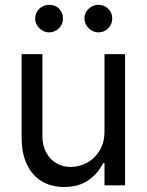

<svg xmlns="http://www.w3.org/2000/svg" viewBox="-20 -749 593 776"><path d="M402.3 -530.3H485.4V0H402.3V-89.8H396.5Q376 -46.9 336.4 -20Q296.9 6.8 239.3 6.8Q188.5 6.8 149.9 -15.6Q111.3 -38.1 89.4 -83Q67.4 -127.9 67.4 -193.4V-530.3H151.4V-199.2Q151.4 -162.1 166 -133.8Q180.7 -105.5 207 -89.8Q233.4 -74.2 266.6 -74.2Q298.8 -74.2 330.1 -90.3Q361.3 -106.4 381.8 -139.2Q402.3 -171.9 402.3 -217.8ZM122.1 -673.8Q122.1 -689.5 129.9 -702.1Q137.7 -714.8 150.4 -722.2Q163.1 -729.5 177.7 -729.5Q194.3 -729.5 207 -722.7Q219.7 -715.8 227.1 -703.1Q234.4 -690.4 234.4 -673.8Q234.4 -659.2 227.1 -646.5Q219.7 -633.8 207 -626Q194.3 -618.2 177.7 -618.2Q164.1 -618.2 150.9 -626Q137.7 -633.8 129.9 -647Q122.1 -660.2 122.1 -673.8ZM321.3 -673.8Q321.3 -689.5 329.1 -702.1Q336.9 -714.8 350.1 -722.2Q363.3 -729.5 377.9 -729.5Q393.6 -729.5 406.2 -722.2Q418.9 -714.8 426.3 -702.1Q433.6 -689.5 433.6 -673.8Q433.6 -659.2 426.3 -646.5Q418.9 -633.8 406.2 -626Q393.6 -618.2 377.9 -618.2Q363.3 -618.2 350.1 -626Q336.9 -633.8 329.1 -647Q321.3 -660.2 321.3 -673.8Z"/></svg>

Font: Pretendard JP Variable
Style: Regular
Weight: 400
Designer: Base glyphs from Inter by Rasmus Andersson; Hangul glyphs from Noto Sans CJK(Source Han Sans) by Jang Soo-young and Kang
Foundry: Kil Hyung-jin
Version: Version 1.307;Glyphs 3.2 (3192)